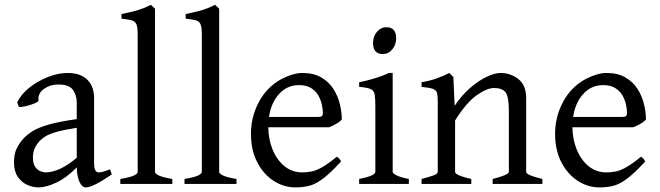

<svg xmlns="http://www.w3.org/2000/svg" viewBox="-20 -777 2788 811"><path d="M143.1 14.6Q119.6 14.6 95.7 4.2Q71.8 -6.3 55.4 -29.8Q39.1 -53.2 39.1 -90.8Q39.1 -128.4 52 -153.1Q64.9 -177.7 83 -195.8Q98.6 -211.4 121.3 -225.1Q144 -238.8 186.5 -251Q229 -263.2 304.2 -273.9V-342.8Q304.2 -376 287.1 -398.7Q270 -421.4 222.2 -419.9Q190.9 -419.4 165.3 -401.1Q139.6 -382.8 142.6 -353.5Q143.6 -347.7 126 -340.3Q108.4 -333 88.1 -328.4Q67.9 -323.7 59.6 -325.7L52.7 -344.7Q67.9 -377.4 102.5 -405.5Q137.2 -433.6 180.9 -451.2Q224.6 -468.8 265.6 -468.8Q319.3 -468.8 348.4 -440.7Q377.4 -412.6 377.4 -362.3V-86.9Q377.4 -48.8 397 -48.8Q403.8 -48.8 414.6 -51.5Q425.3 -54.2 444.8 -62L452.1 -40Q410.6 -11.7 383.5 1.5Q356.4 14.6 342.8 14.6Q326.7 14.6 315.9 -8.1Q305.2 -30.8 304.2 -69.8Q260.3 -25.4 217.3 -5.4Q174.3 14.6 143.1 14.6ZM171.9 -48.8Q200.7 -48.8 233.9 -64Q267.1 -79.1 304.2 -110.8V-237.3Q249.5 -228.5 219.5 -220Q189.5 -211.4 173.8 -202.1Q158.2 -192.9 147.5 -181.6Q135.3 -168.5 127.2 -151.6Q119.1 -134.8 119.1 -111.8Q119.1 -85.9 128.7 -72.3Q138.2 -58.6 150.9 -53.7Q163.6 -48.8 171.9 -48.8Z M488.3 0V-21Q530.3 -28.3 545.9 -35.6Q561.5 -43 561.5 -50.8V-632.8Q561.5 -662.6 555.9 -675Q550.3 -687.5 535.4 -691.4Q520.5 -695.3 493.2 -698.2V-717.8Q528.3 -724.6 557.9 -732.9Q587.4 -741.2 617.2 -756.8L634.8 -740.2V-50.8Q634.8 -43.5 651.4 -35.6Q668 -27.8 708 -21V0Z M759.3 0V-21Q801.3 -28.3 816.9 -35.6Q832.5 -43 832.5 -50.8V-632.8Q832.5 -662.6 826.9 -675Q821.3 -687.5 806.4 -691.4Q791.5 -695.3 764.2 -698.2V-717.8Q799.3 -724.6 828.9 -732.9Q858.4 -741.2 888.2 -756.8L905.8 -740.2V-50.8Q905.8 -43.5 922.4 -35.6Q939 -27.8 979 -21V0Z M1228 14.6Q1178.2 14.6 1135.3 -13.4Q1092.3 -41.5 1066.2 -92.3Q1040 -143.1 1040 -211.9Q1040 -277.8 1068.6 -336.7Q1097.2 -395.5 1147.9 -430.2Q1169.4 -445.3 1200.2 -457Q1231 -468.8 1256.8 -468.8Q1304.7 -468.8 1336.9 -450Q1369.1 -431.2 1388.2 -401.4Q1407.2 -371.6 1415.5 -337.4Q1423.8 -303.2 1423.8 -272Q1415 -262.2 1400.4 -253.9Q1385.7 -245.6 1370.1 -239.3H1113.3Q1113.8 -189 1131.3 -145.5Q1148.9 -102.1 1181.2 -75.4Q1213.4 -48.8 1257.8 -48.8Q1278.3 -48.8 1297.6 -53Q1316.9 -57.1 1341.8 -71.3Q1366.7 -85.4 1402.8 -115.2Q1409.2 -111.8 1414.1 -105.5Q1418.9 -99.1 1420.9 -95.2Q1377.4 -47.9 1346.7 -24.2Q1315.9 -0.5 1288.8 7.1Q1261.7 14.6 1228 14.6ZM1116.2 -283.2H1325.2Q1336.4 -283.2 1340.1 -286.9Q1343.8 -290.5 1343.8 -300.8Q1343.8 -314 1339.8 -333.5Q1335.9 -353 1325.4 -372.3Q1314.9 -391.6 1294.9 -404.5Q1274.9 -417.5 1243.2 -417.5Q1192.9 -417.5 1158.9 -380.1Q1125 -342.8 1116.2 -283.2Z M1596.7 -548.8Q1555.7 -548.8 1555.7 -595.7Q1555.7 -623.5 1572.3 -642.8Q1588.9 -662.1 1611.8 -662.1Q1653.3 -662.1 1653.3 -615.7Q1653.3 -588.4 1637.2 -568.6Q1621.1 -548.8 1596.7 -548.8ZM1497.1 0V-21Q1565.4 -34.7 1565.4 -50.8V-327.1Q1565.4 -360.8 1562.7 -377.4Q1560.1 -394 1545.9 -400.6Q1531.7 -407.2 1497.1 -410.2V-429.7Q1527.8 -435.5 1562.5 -446Q1597.2 -456.5 1622.1 -468.8H1638.7V-50.8Q1638.7 -44.9 1655 -36.4Q1671.4 -27.8 1707 -21V0Z M1760.7 0V-21Q1793 -29.3 1811 -36.1Q1829.1 -43 1829.1 -50.8V-347.2Q1829.1 -372.6 1825.7 -384.8Q1822.3 -397 1808.1 -401.9Q1793.9 -406.7 1760.7 -410.2V-429.7Q1793.9 -435.1 1822.5 -445.1Q1851.1 -455.1 1877.9 -468.8L1895 -451.7L1900.4 -330.1Q1929.2 -373.5 1964.6 -404.5Q2000 -435.5 2034.7 -452.1Q2069.3 -468.8 2094.7 -468.8Q2136.7 -468.8 2169.7 -442.9Q2202.6 -417 2202.6 -361.8V-50.8Q2202.6 -44.4 2217.5 -37.6Q2232.4 -30.8 2271 -21V0H2061V-21Q2129.4 -38.6 2129.4 -50.8V-309.1Q2129.4 -368.7 2115.5 -387Q2101.6 -405.3 2066.9 -405.3Q2037.1 -405.3 1993.4 -374.5Q1949.7 -343.8 1902.3 -268.1V-50.8Q1902.3 -43.5 1920.9 -35.6Q1939.5 -27.8 1970.7 -21V0Z M2512.7 14.6Q2462.9 14.6 2419.9 -13.4Q2377 -41.5 2350.8 -92.3Q2324.7 -143.1 2324.7 -211.9Q2324.7 -277.8 2353.3 -336.7Q2381.8 -395.5 2432.6 -430.2Q2454.1 -445.3 2484.9 -457Q2515.6 -468.8 2541.5 -468.8Q2589.4 -468.8 2621.6 -450Q2653.8 -431.2 2672.9 -401.4Q2691.9 -371.6 2700.2 -337.4Q2708.5 -303.2 2708.5 -272Q2699.7 -262.2 2685.1 -253.9Q2670.4 -245.6 2654.8 -239.3H2397.9Q2398.4 -189 2416 -145.5Q2433.6 -102.1 2465.8 -75.4Q2498 -48.8 2542.5 -48.8Q2563 -48.8 2582.3 -53Q2601.6 -57.1 2626.5 -71.3Q2651.4 -85.4 2687.5 -115.2Q2693.8 -111.8 2698.7 -105.5Q2703.6 -99.1 2705.6 -95.2Q2662.1 -47.9 2631.3 -24.2Q2600.6 -0.5 2573.5 7.1Q2546.4 14.6 2512.7 14.6ZM2400.9 -283.2H2609.9Q2621.1 -283.2 2624.8 -286.9Q2628.4 -290.5 2628.4 -300.8Q2628.4 -314 2624.5 -333.5Q2620.6 -353 2610.1 -372.3Q2599.6 -391.6 2579.6 -404.5Q2559.6 -417.5 2527.8 -417.5Q2477.5 -417.5 2443.6 -380.1Q2409.7 -342.8 2400.9 -283.2Z"/></svg>

Font: David Libre
Style: Regular
Weight: 400
Designer: Ismar David, J. Victor Gaultney, Annie Olsen and Meir Sadan
Foundry: Monotype Imaging Inc. & SIL International
Version: Version 1.100; ttfautohint (v1.8.4.7-5d5b)